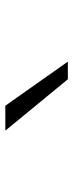

<svg xmlns="http://www.w3.org/2000/svg" viewBox="209 -1098 281 740"><g transform="rotate(-90 350.0 -727.5)"><path d="M217 -848H313L483 -607H415Z"/></g></svg>

Font: Martian Mono SemiExpanded ExtraLight
Style: Regular
Weight: 250
Monospace: yes
Version: Version 0.930